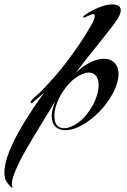

<svg xmlns="http://www.w3.org/2000/svg" viewBox="-161 -577 579 876"><path d="M-109 278Q-120 268 -130.5 253Q-141 238 -141 212Q-141 168 -117 109.5Q-93 51 -51.5 -17Q-10 -85 41 -155Q27 -142 11.5 -129Q-4 -116 -12 -109Q-16 -106 -18 -106Q-21 -106 -21 -110Q-21 -112 -18.5 -117Q-16 -122 -10 -127Q15 -148 42.5 -177Q70 -206 95 -235Q120 -264 136 -285Q165 -323 197.5 -370Q230 -417 261 -472Q264 -478 267.5 -487Q271 -496 271 -503Q271 -513 263 -513Q261 -513 251.5 -509Q242 -505 233 -501Q224 -497 222 -497Q214 -497 223 -506Q246 -524 283 -540Q320 -556 348 -557Q390 -557 390 -530Q390 -516 377 -493Q366 -475 340.5 -442.5Q315 -410 284.5 -372Q254 -334 226.5 -299.5Q199 -265 184 -242Q206 -268 243.5 -288.5Q281 -309 314 -309Q344 -309 362 -290Q380 -271 380 -240Q380 -206 361 -165.5Q342 -125 310 -87Q271 -41 223.5 -12Q176 17 137 17Q109 17 92 1Q75 -15 75 -48Q75 -63 79.5 -80Q84 -97 91 -115Q57 -59 22 -2Q-13 55 -42.5 106.5Q-72 158 -89.5 199Q-107 240 -107 263Q-107 271 -105 273Q-102 277 -104.5 278.5Q-107 280 -109 278ZM132 8Q158 8 191 -14Q224 -36 251 -78Q271 -109 280 -138Q289 -167 289 -189Q289 -216 277 -231Q265 -246 245 -246Q219 -246 186 -223.5Q153 -201 126 -159Q106 -129 96.5 -100Q87 -71 87 -48Q87 8 132 8Z"/></svg>

Font: Arizonia
Style: Regular
Weight: 400
Designer: Robert E. Leuschke
Foundry: Robert E. Leuschke
Version: Version 1.010; ttfautohint (v1.8.4.7-5d5b)